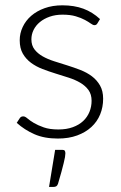

<svg xmlns="http://www.w3.org/2000/svg" viewBox="-20 -526 465 740"><path d="M44.5 0ZM355.5 -436Q351.5 -429 344 -429Q338.5 -429 330 -435.2Q321.5 -441.5 307.2 -449.2Q293 -457 272 -463.2Q251 -469.5 221 -469.5Q194 -469.5 171.8 -461.8Q149.5 -454 133.8 -441Q118 -428 109.5 -410.8Q101 -393.5 101 -374.5Q101 -351 113 -335.5Q125 -320 144.2 -309Q163.5 -298 188.5 -290Q213.5 -282 239.2 -274Q265 -266 290 -256.2Q315 -246.5 334.2 -232Q353.5 -217.5 365.5 -196.5Q377.5 -175.5 377.5 -145.5Q377.5 -113 366 -85Q354.5 -57 332.2 -36.5Q310 -16 277.5 -4Q245 8 203 8Q150.5 8 112.5 -8.8Q74.5 -25.5 44.5 -52.5L55.5 -69.5Q58 -73.5 61.2 -75.5Q64.5 -77.5 70 -77.5Q76.5 -77.5 85.8 -69.5Q95 -61.5 110.5 -52.2Q126 -43 148.8 -35Q171.5 -27 205 -27Q236.5 -27 260.5 -35.8Q284.5 -44.5 300.5 -59.5Q316.5 -74.5 324.8 -94.8Q333 -115 333 -137.5Q333 -162.5 321 -179Q309 -195.5 289.5 -207Q270 -218.5 245.2 -226.5Q220.5 -234.5 194.5 -242.5Q168.5 -250.5 143.8 -260Q119 -269.5 99.5 -284Q80 -298.5 68 -319.2Q56 -340 56 -371Q56 -397.5 67.5 -422Q79 -446.5 100.2 -465Q121.5 -483.5 152 -494.5Q182.5 -505.5 220.5 -505.5Q266 -505.5 301.2 -492.5Q336.5 -479.5 365.5 -452.5ZM220 51.5Q227.5 51.5 229.8 55.2Q232 59 232 65Q232 70.5 230.5 79.5Q229 88.5 225.5 102.5Q222 116.5 216.8 136.2Q211.5 156 203.5 182.5Q201 189.5 196.8 192Q192.5 194.5 185 194.5H169L192.5 51.5Z"/></svg>

Font: Lato Light
Style: Regular
Weight: 300
Designer: Lukasz Dziedzic
Foundry: tyPoland Lukasz Dziedzic
Version: Version 2.007; 2014-02-27